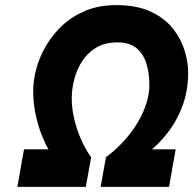

<svg xmlns="http://www.w3.org/2000/svg" viewBox="-20 -732 757 752"><path d="M48 0 74 -147H170Q157 -168.5 143 -204Q129 -239.5 119.5 -284Q110 -328.5 110 -377Q110 -418 122.5 -463.8Q135 -509.5 160.8 -553.5Q186.5 -597.5 225.2 -633.2Q264 -669 316.2 -690.5Q368.5 -712 435 -712Q516.5 -712 571 -686.2Q625.5 -660.5 657.5 -619.8Q689.5 -579 703.2 -533.5Q717 -488 717 -448Q717 -380.5 697.2 -324.2Q677.5 -268 645.2 -223.5Q613 -179 575 -147H668L642 0H374L395 -116Q436 -147 467.5 -182.2Q499 -217.5 520.8 -254.8Q542.5 -292 553.8 -328.5Q565 -365 565 -398Q565 -447 552.8 -485Q540.5 -523 513.2 -544.5Q486 -566 441 -566Q391 -566 356.5 -545.2Q322 -524.5 301 -491.2Q280 -458 270.5 -420Q261 -382 261 -348Q261 -306.5 271.2 -264Q281.5 -221.5 298.8 -183.2Q316 -145 337 -116L316 0Z"/></svg>

Font: Overpass Black
Style: Italic
Weight: 900
Italic angle: -10°
Designer: Delve Withrington, Dave Bailey, Thomas Jockin
Foundry: Delve Fonts LLC
Version: Version 4.000